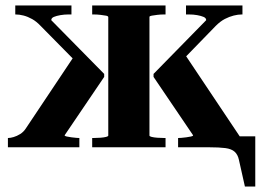

<svg xmlns="http://www.w3.org/2000/svg" viewBox="-20 -540 963 704"><path d="M859 0H633V-34H634Q636 -34 644.5 -34.5Q653 -35 663 -36.5Q673 -38 680.5 -39.5Q688 -41 688 -44L543 -258V-269L736 -466Q736 -474 726.5 -478Q717 -482 703 -484.5Q689 -487 673 -487H662V-520H869V-487H867Q853 -487 837 -483Q821 -479 804.5 -470.5Q788 -462 771 -445L632 -302L657 -342L859 -40ZM9 0V-34H10Q18 -34 30 -37.5Q42 -41 54 -48.5Q66 -56 74 -68L257 -342L270 -302L129 -445Q114 -461 98 -470Q82 -479 66.5 -483Q51 -487 37 -487H36V-520H242V-487H231Q216 -487 201.5 -484.5Q187 -482 177.5 -478Q168 -474 168 -466L362 -269V-258L217 -44Q217 -41 224.5 -39.5Q232 -38 242 -36.5Q252 -35 260.5 -34.5Q269 -34 270 -34H271V0ZM732 0V-40H916V144H878L856 46Q852 27 840.5 16.5Q829 6 806.5 3Q784 0 746 0ZM318 -487V-520H587V-487H582Q569 -487 556.5 -485.5Q544 -484 536 -482.5Q528 -481 528 -478V-43Q528 -40 536 -38Q544 -36 556.5 -35Q569 -34 582 -34H587V0H318V-34H323Q336 -34 348.5 -35Q361 -36 369 -38Q377 -40 377 -43V-477Q377 -481 369 -482.5Q361 -484 348.5 -485.5Q336 -487 323 -487Z"/></svg>

Font: Roboto Serif 144pt SemiBold
Style: Regular
Weight: 600
Version: Version 1.008